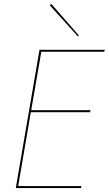

<svg xmlns="http://www.w3.org/2000/svg" viewBox="-20 -952 550 972"><path d="M136 -384H436L438 -394H138L189 -690H508L510 -700H191H182H180L60 0H62H70H390L392 -10H72ZM232 -925 374 -768 379 -773 240 -932Z"/></svg>

Font: Jost* 200 Hairline Italic
Style: Italic
Weight: 100
Italic angle: -10°
Version: Version 3.200; ttfautohint (v0.97) -l 8 -r 50 -G 200 -x 14 -